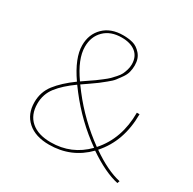

<svg xmlns="http://www.w3.org/2000/svg" viewBox="-152 -836 1002 997"><g transform="rotate(30 349.5 -337.5)"><path d="M674 -14 669 0Q589 -17 485 -88Q394 5 261 5Q179 5 132.5 -36.5Q86 -78 86 -149Q86 -210 122 -256.5Q158 -303 224 -351Q153 -453 153 -529Q153 -595 196 -637.5Q239 -680 313 -680Q344 -680 370.5 -673Q397 -666 419.5 -640.5Q442 -615 442 -574Q442 -553 437 -533.5Q432 -514 418 -494.5Q404 -475 394.5 -462.5Q385 -450 360.5 -430.5Q336 -411 326 -403Q316 -395 284.5 -373.5Q253 -352 246 -347Q259 -329 270 -315Q361 -197 483 -109Q574 -211 574 -367H590Q590 -205 496 -100Q595 -31 674 -14ZM169 -529Q169 -456 237 -360Q245 -366 270.5 -383Q296 -400 305.5 -407Q315 -414 336 -430Q357 -446 366 -455Q375 -464 389.5 -480Q404 -496 410 -508.5Q416 -521 421 -537.5Q426 -554 426 -571Q426 -617 395.5 -641.5Q365 -666 312 -666Q246 -666 207.5 -628Q169 -590 169 -529ZM263 -10Q387 -10 473 -98Q351 -184 257 -306Q241 -328 233 -338Q171 -294 137 -250.5Q103 -207 103 -150Q103 -83 145 -46.5Q187 -10 263 -10Z"/></g></svg>

Font: EauTestText Thin
Style: Italic
Weight: 250
Italic angle: -12°
Designer: Christian Thalmann (Catharsis Fonts)
Version: Version 0.001;PS 000.001;hotconv 1.0.88;makeotf.lib2.5.64775